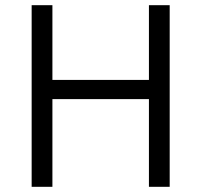

<svg xmlns="http://www.w3.org/2000/svg" viewBox="-20 -720 776 740"><path d="M554 -412V-700H634V0H554V-338H182V0H102V-700H182V-412Z"/></svg>

Font: Tilda Sans
Style: Regular
Weight: 400
Designer: ParaType Ltd
Foundry: ParaType Ltd
Version: Version 1.002W